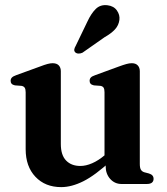

<svg xmlns="http://www.w3.org/2000/svg" viewBox="-20 -735 668 767"><path d="M402 -72V-96.5L397.5 -98.5V-366.5Q397.5 -379 393.8 -384.8Q390 -390.5 381.5 -392L355 -394Q346 -396 342 -400.5Q338 -405 338 -412Q338 -420 342.8 -425.2Q347.5 -430.5 361 -435L454 -469Q473 -476 484.8 -479.2Q496.5 -482.5 506.5 -482.5Q522 -482.5 530.2 -473.8Q538.5 -465 538.5 -450.5V-80Q538.5 -64.5 542.8 -57.2Q547 -50 556 -47L575 -42Q584.5 -39 589 -33.8Q593.5 -28.5 593.5 -20.5Q593.5 -11 587 -5.5Q580.5 0 566 0H465.5Q438.5 0 420.2 -20.2Q402 -40.5 402 -72ZM82.5 -139V-366.5Q82.5 -379 78.5 -384.8Q74.5 -390.5 66 -392L39.5 -394Q30.5 -396 26.5 -400.5Q22.5 -405 22.5 -412Q22.5 -420 27.5 -425.2Q32.5 -430.5 45.5 -435L139 -469Q158.5 -476.5 170 -479.5Q181.5 -482.5 190 -482.5Q206.5 -482.5 214.8 -473.8Q223 -465 223 -450.5V-159.5Q223 -115.5 244 -93.8Q265 -72 301 -72Q323 -72 348 -82.8Q373 -93.5 399.5 -116L419.5 -133.5L442.5 -110L423 -92.5Q360 -34.5 313 -11Q266 12.5 224.5 12.5Q160.5 12.5 121.5 -28.8Q82.5 -70 82.5 -139ZM329 -648.5Q344 -681 362.5 -699.2Q381 -717.5 409.5 -714Q434.5 -711 447 -693.2Q459.5 -675.5 457 -655.5Q454 -633.5 439.2 -617.5Q424.5 -601.5 398 -586.5L309.5 -524.5Q302 -521 294.2 -521Q286.5 -521 281 -525.5Q275.5 -531 276.8 -537.8Q278 -544.5 282 -551Z"/></svg>

Font: Fraunces SemiBold
Style: Regular
Weight: 600
Version: Version 1.000;[b76b70a41]